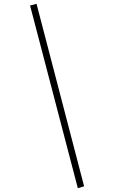

<svg xmlns="http://www.w3.org/2000/svg" viewBox="-20 -884 602 1009"><path d="M172 -864 138 -855 389 105 422 95Z"/></svg>

Font: Glow Sans SC Normal ExtraLight
Style: Regular
Weight: 200
Designer: Ryoko NISHIZUKA (kana, bopomofo & ideographs); Paul D. Hunt (Latin, Greek & Cyrillic); Sandoll Communications, Soo-young
Version: Version 0.93